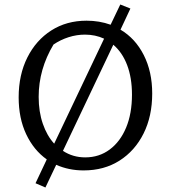

<svg xmlns="http://www.w3.org/2000/svg" viewBox="-20 -749 758 854"><path d="M352 9Q286 9 230 -16L182 85L138 66L188 -40Q130 -81 96.5 -152Q63 -223 63 -316Q63 -416 101.5 -493Q140 -570 208 -613.5Q276 -657 365 -657Q422 -657 472 -639L515 -729L560 -711L516 -617Q582 -578 619.5 -504Q657 -430 657 -333Q657 -232 618.5 -155Q580 -78 511.5 -34.5Q443 9 352 9ZM152 -318Q152 -252 170.5 -198.5Q189 -145 221 -110L443 -577Q404 -595 358 -595Q321 -595 285 -583.5Q249 -572 218 -551Q152 -441 152 -318ZM359 -49Q421 -49 468 -84Q515 -119 541 -181.5Q567 -244 567 -328Q567 -403 545.5 -459.5Q524 -516 484 -550L260 -78Q304 -49 359 -49Z"/></svg>

Font: Piazzolla
Style: Regular
Weight: 400
Designer: Juan Pablo del Peral
Foundry: Huerta Tipografica
Version: Version 1.330